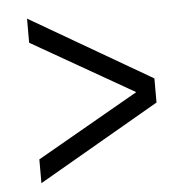

<svg xmlns="http://www.w3.org/2000/svg" viewBox="-43 -546 552 587"><g transform="rotate(-5 233.0 -252.5)"><path d="M61 -73 374 -252 61 -431V-505L433 -289V-215L61 0Z"/></g></svg>

Font: Metropolitano
Style: Regular
Weight: 400
Designer: Fonts by Alex Slobzheninov & Chris M. Simpson / Changes by Cristiano Sobral
Foundry: Fonts by Alex Slobzheninov & Chris M. Simpson / Changes by Cristiano Sobral
Version: Version 1.00;August 30, 2020;FontCreator 13.0.0.2681 64-bit